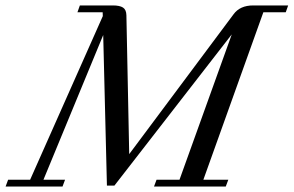

<svg xmlns="http://www.w3.org/2000/svg" viewBox="-81 -683 1075 703"><path d="M-60.5 0 -51.3 -24.9H29.3L295.4 -624L294.9 -638.2H202.6L211.4 -663.1H332Q357.4 -663.1 369.4 -655.3Q381.3 -647.5 381.8 -627.4L392.1 -118.7L773.9 -630.4Q797.4 -663.1 846.2 -663.1H974.1L965.3 -638.2H883.3L663.6 -24.9H754.9L745.6 0H482.9L492.2 -24.9H576.2L767.6 -557.1L337.9 -3.4H310.5L296.9 -554.7L78.1 -24.9H157.2L147.9 0Z"/></svg>

Font: Elstob 14pt
Style: Italic
Weight: 400
Italic angle: -20°
Designer: Peter S. Baker
Version: Version 1.015